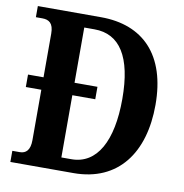

<svg xmlns="http://www.w3.org/2000/svg" viewBox="-80 -790 831 866"><g transform="rotate(10 335.5 -357.0)"><path d="M24 0H313C518 0 624 -148 624 -367C624 -594 508 -714 313 -714H24V-663H53C84 -663 105 -650 105 -602V-402H34V-345H105V-114C105 -68 86 -51 58 -51H24ZM293 -60H247V-345H352V-402H247V-655H294C410 -655 472 -560 472 -367C472 -175 410 -60 293 -60Z"/></g></svg>

Font: Noto Serif Devanagari Condensed
Style: Bold
Weight: 700
Width: 3
Designer: Universal Thirst, Indian Type Foundry and the Monotype Design Team
Foundry: Monotype Imaging Inc.
Version: Version 2.004